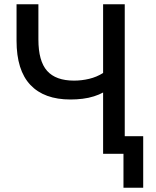

<svg xmlns="http://www.w3.org/2000/svg" viewBox="-20 -725 737 905"><path d="M562 160V0H466V-289Q448 -279 423 -271Q398 -263 369.5 -259.5Q341 -256 312 -256Q188 -256 123 -325Q58 -394 58 -533V-705H161V-539Q161 -437 202 -391Q243 -345 329 -345Q365 -345 400.5 -353.5Q436 -362 466 -381V-705H568V-83H655V160Z"/></svg>

Font: Nunito Sans 10pt SemiCondensed SemiBold
Style: Regular
Weight: 600
Width: 4
Designer: Vernon Adams
Foundry: Vernon Adams
Version: Version 3.101;gftools[0.9.27]